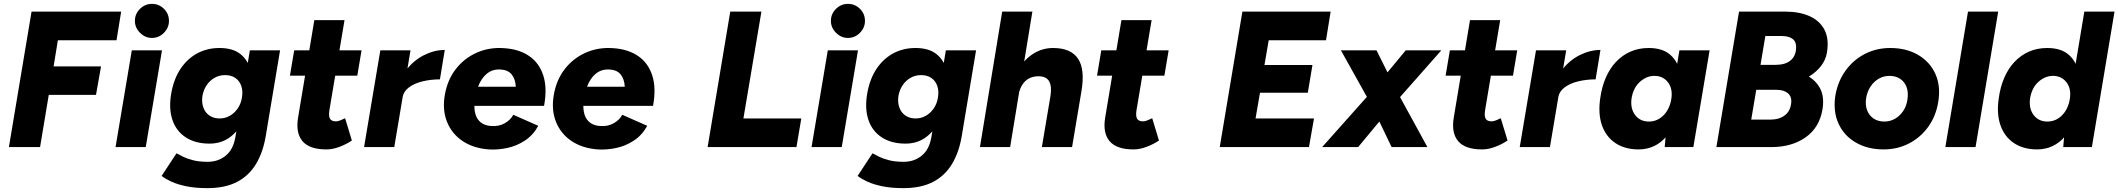

<svg xmlns="http://www.w3.org/2000/svg" viewBox="-20 -760 10945 992"><path d="M26 0 143 -700H606L582 -552H279L257 -417H502L476 -270H232L187 0Z M577 0 661 -500H817L733 0ZM765 -564Q730 -564 703.5 -590.5Q677 -617 677 -652Q677 -689 703.5 -714.5Q730 -740 765 -740Q801 -740 827 -714.5Q853 -689 853 -652Q853 -617 827 -590.5Q801 -564 765 -564Z M1051 212Q989 212 943 202.5Q897 193 865.5 178.5Q834 164 815 149L892 32Q906 40 926.5 50Q947 60 978 68Q1009 76 1053 76Q1107 76 1146 44.5Q1185 13 1196 -51L1271 -500H1427L1353 -57Q1339 27 1302.5 87.5Q1266 148 1204.5 180Q1143 212 1051 212ZM1062 -18Q989 -18 939.5 -50.5Q890 -83 870.5 -141.5Q851 -200 865 -279Q878 -352 912.5 -404Q947 -456 998.5 -484Q1050 -512 1114 -512Q1185 -512 1225 -478.5Q1265 -445 1276.5 -386.5Q1288 -328 1274 -252Q1261 -179 1232.5 -127Q1204 -75 1161.5 -46.5Q1119 -18 1062 -18ZM1115 -148Q1144 -148 1168 -162Q1192 -176 1208.5 -200Q1225 -224 1230 -256Q1236 -290 1226.5 -316.5Q1217 -343 1195.5 -357.5Q1174 -372 1143 -372Q1114 -372 1089.5 -358.5Q1065 -345 1048.5 -321Q1032 -297 1026 -265Q1021 -232 1030.5 -205Q1040 -178 1062 -163Q1084 -148 1115 -148Z M1667 12Q1579 12 1543 -30.5Q1507 -73 1520 -152L1604 -656H1760L1682 -191Q1677 -160 1685 -146.5Q1693 -133 1716 -133Q1725 -133 1738 -138Q1751 -143 1763 -149L1798 -34Q1770 -15 1734.5 -1.5Q1699 12 1667 12ZM1478 -369 1500 -500H1848L1826 -369Z M1861 0 1945 -500H2101L2017 0ZM2019 -256Q2033 -337 2074 -392Q2115 -447 2169.5 -474.5Q2224 -502 2278 -502L2253 -350Q2207 -350 2164.5 -340Q2122 -330 2093.5 -309Q2065 -288 2060 -256Z M2505 12Q2426 6 2370.5 -31Q2315 -68 2290 -129.5Q2265 -191 2278 -268Q2291 -346 2334.5 -402.5Q2378 -459 2443.5 -488Q2509 -517 2586 -511Q2662 -506 2714 -470.5Q2766 -435 2787 -370Q2808 -305 2791 -213H2431Q2431 -178 2442 -155.5Q2453 -133 2473 -121.5Q2493 -110 2519 -109Q2557 -106 2587.5 -123Q2618 -140 2632 -167L2761 -110Q2735 -62 2692.5 -34Q2650 -6 2601 4.5Q2552 15 2505 12ZM2450 -312H2645Q2643 -351 2624 -375Q2605 -399 2565 -401Q2524 -403 2495 -379Q2466 -355 2450 -312Z M3068 12Q2989 6 2933.5 -31Q2878 -68 2853 -129.5Q2828 -191 2841 -268Q2854 -346 2897.5 -402.5Q2941 -459 3006.5 -488Q3072 -517 3149 -511Q3225 -506 3277 -470.5Q3329 -435 3350 -370Q3371 -305 3354 -213H2994Q2994 -178 3005 -155.5Q3016 -133 3036 -121.5Q3056 -110 3082 -109Q3120 -106 3150.5 -123Q3181 -140 3195 -167L3324 -110Q3298 -62 3255.5 -34Q3213 -6 3164 4.5Q3115 15 3068 12ZM3013 -312H3208Q3206 -351 3187 -375Q3168 -399 3128 -401Q3087 -403 3058 -379Q3029 -355 3013 -312Z M3636 0 3753 -700H3914L3821 -148H4120L4095 0Z M4173 0 4257 -500H4413L4329 0ZM4361 -564Q4326 -564 4299.5 -590.5Q4273 -617 4273 -652Q4273 -689 4299.5 -714.5Q4326 -740 4361 -740Q4397 -740 4423 -714.5Q4449 -689 4449 -652Q4449 -617 4423 -590.5Q4397 -564 4361 -564Z M4647 212Q4585 212 4539 202.5Q4493 193 4461.5 178.5Q4430 164 4411 149L4488 32Q4502 40 4522.5 50Q4543 60 4574 68Q4605 76 4649 76Q4703 76 4742 44.5Q4781 13 4792 -51L4867 -500H5023L4949 -57Q4935 27 4898.5 87.5Q4862 148 4800.5 180Q4739 212 4647 212ZM4658 -18Q4585 -18 4535.5 -50.5Q4486 -83 4466.5 -141.5Q4447 -200 4461 -279Q4474 -352 4508.5 -404Q4543 -456 4594.5 -484Q4646 -512 4710 -512Q4781 -512 4821 -478.5Q4861 -445 4872.5 -386.5Q4884 -328 4870 -252Q4857 -179 4828.5 -127Q4800 -75 4757.5 -46.5Q4715 -18 4658 -18ZM4711 -148Q4740 -148 4764 -162Q4788 -176 4804.5 -200Q4821 -224 4826 -256Q4832 -290 4822.5 -316.5Q4813 -343 4791.5 -357.5Q4770 -372 4739 -372Q4710 -372 4685.5 -358.5Q4661 -345 4644.5 -321Q4628 -297 4622 -265Q4617 -232 4626.5 -205Q4636 -178 4658 -163Q4680 -148 4711 -148Z M5043 0 5158 -700H5314L5199 0ZM5363 0 5406 -256 5563 -262 5519 0ZM5406 -256Q5413 -296 5408 -319.5Q5403 -343 5388.5 -354Q5374 -365 5350 -366Q5305 -367 5277.5 -341Q5250 -315 5241 -264L5195 -265Q5208 -344 5240.5 -399Q5273 -454 5319.5 -483Q5366 -512 5421 -512Q5513 -512 5550 -456.5Q5587 -401 5567 -286L5562 -256Z M5837 12Q5749 12 5713 -30.5Q5677 -73 5690 -152L5774 -656H5930L5852 -191Q5847 -160 5855 -146.5Q5863 -133 5886 -133Q5895 -133 5908 -138Q5921 -143 5933 -149L5968 -34Q5940 -15 5904.5 -1.5Q5869 12 5837 12ZM5648 -369 5670 -500H6018L5996 -369Z M6282 0 6399 -700H6855L6831 -552H6535L6513 -424H6761L6737 -281H6490L6467 -148H6769L6743 0Z M6811 0 7065 -285 7243 -500H7427L7177 -217L6997 0ZM7170 0 7066 -217 6908 -500H7092L7199 -285L7355 0Z M7638 12Q7550 12 7514 -30.5Q7478 -73 7491 -152L7575 -656H7731L7653 -191Q7648 -160 7656 -146.5Q7664 -133 7687 -133Q7696 -133 7709 -138Q7722 -143 7734 -149L7769 -34Q7741 -15 7705.5 -1.5Q7670 12 7638 12ZM7449 -369 7471 -500H7819L7797 -369Z M7832 0 7916 -500H8072L7988 0ZM7990 -256Q8004 -337 8045 -392Q8086 -447 8140.5 -474.5Q8195 -502 8249 -502L8224 -350Q8178 -350 8135.5 -340Q8093 -330 8064.5 -309Q8036 -288 8031 -256Z M8581 0 8589 -93 8657 -500H8813L8729 0ZM8446 12Q8375 12 8326 -21Q8277 -54 8256.5 -113.5Q8236 -173 8248 -253Q8256 -311 8276.5 -358.5Q8297 -406 8329.5 -440.5Q8362 -475 8404.5 -493.5Q8447 -512 8498 -512Q8569 -512 8608.5 -478Q8648 -444 8661 -385Q8674 -326 8663 -248Q8655 -186 8636.5 -137.5Q8618 -89 8590 -55.5Q8562 -22 8525.5 -5Q8489 12 8446 12ZM8499 -132Q8523 -132 8543 -141.5Q8563 -151 8578.5 -168Q8594 -185 8603.5 -207.5Q8613 -230 8616 -255Q8622 -305 8596.5 -336.5Q8571 -368 8528 -368Q8504 -368 8483.5 -358Q8463 -348 8447 -331.5Q8431 -315 8421.5 -293Q8412 -271 8409 -246Q8404 -196 8429.5 -164Q8455 -132 8499 -132Z M8848 0 8965 -700H9204Q9277 -700 9329.5 -676.5Q9382 -653 9406.5 -606Q9431 -559 9419 -487Q9406 -414 9326 -364Q9368 -338 9387 -296.5Q9406 -255 9396 -194Q9380 -100 9308.5 -50Q9237 0 9131 0ZM9028 -142H9127Q9173 -142 9202.5 -165Q9232 -188 9235 -233Q9237 -262 9216.5 -279Q9196 -296 9158 -296H9054ZM9076 -425H9154Q9204 -425 9231 -447.5Q9258 -470 9260 -511Q9262 -543 9242.5 -558.5Q9223 -574 9183 -574H9101Z M9712 12Q9630 12 9568.5 -23.5Q9507 -59 9478.5 -122.5Q9450 -186 9463 -268Q9476 -341 9516 -396Q9556 -451 9615.5 -481.5Q9675 -512 9746 -512Q9829 -512 9890 -476.5Q9951 -441 9979.5 -378Q10008 -315 9994 -232Q9982 -159 9942 -104Q9902 -49 9842.5 -18.5Q9783 12 9712 12ZM9716 -132Q9745 -132 9770 -146Q9795 -160 9812.5 -185.5Q9830 -211 9835 -245Q9841 -283 9830.5 -310.5Q9820 -338 9797 -353Q9774 -368 9742 -368Q9713 -368 9688 -354Q9663 -340 9645.5 -314.5Q9628 -289 9622 -255Q9616 -217 9627 -189.5Q9638 -162 9661 -147Q9684 -132 9716 -132Z M10031 0 10148 -700H10304L10187 0Z M10640 0 10648 -93 10749 -700H10905L10788 0ZM10505 12Q10434 12 10385 -21Q10336 -54 10315.5 -113.5Q10295 -173 10307 -253Q10315 -311 10335.5 -358.5Q10356 -406 10388.5 -440.5Q10421 -475 10463.5 -493.5Q10506 -512 10557 -512Q10628 -512 10667.5 -478Q10707 -444 10720 -385Q10733 -326 10722 -248Q10714 -186 10695.5 -137.5Q10677 -89 10649 -55.5Q10621 -22 10584.5 -5Q10548 12 10505 12ZM10558 -132Q10582 -132 10602 -141.5Q10622 -151 10637.5 -168Q10653 -185 10662.5 -207.5Q10672 -230 10675 -255Q10681 -305 10655.5 -336.5Q10630 -368 10587 -368Q10563 -368 10542.5 -358Q10522 -348 10506 -331.5Q10490 -315 10480.5 -293Q10471 -271 10468 -246Q10463 -196 10488.5 -164Q10514 -132 10558 -132Z"/></svg>

Font: Figtree Light ExtraBold
Style: Italic
Weight: 800
Italic angle: -9.5°
Version: Version 2.001;gftools[0.9.30]